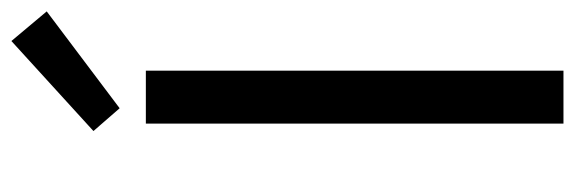

<svg xmlns="http://www.w3.org/2000/svg" viewBox="-356 -653 1009 337"><g transform="rotate(-90 148.5 -484.5)"><path d="M100 -733H193V0H100ZM87 -825 245 -969 297 -907 127 -779Z"/></g></svg>

Font: 思源黑体R
Style: Regular
Weight: 400
Designer: Ryoko NISHIZUKA  (kana & ideographs); Paul D. Hunt (Latin, Greek & Cyrillic); Wenlong ZHANG  (bopomofo); Sandoll Communi
Foundry: Adobe Systems Incorporated
Version: Version 1.00 June 24, 2014, initial release